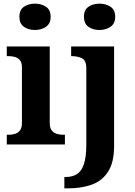

<svg xmlns="http://www.w3.org/2000/svg" viewBox="-20 -790 737 1050"><path d="M17 0V-53H29Q44 -53 60.5 -57.5Q77 -62 88.5 -75.9Q100 -89.8 100 -117.7V-422Q100 -448.9 88 -462Q76 -475 59.5 -479Q43 -483 29 -483H17V-536H252V-118Q252 -90 263.5 -76Q275 -62 292 -57.5Q309 -53 323 -53H335V0ZM171.1 -626Q135 -626 110.5 -643.5Q86 -661 86 -698Q86 -736 110.8 -753Q135.5 -770 171.5 -770Q206 -770 231.5 -753Q257 -736 257 -698Q257 -661 231.4 -643.5Q205.8 -626 171.1 -626ZM332 240V178H339.2Q376 178 401.2 162Q426.3 146.1 439.2 106.9Q452 67.7 452 0V-417Q452 -459.7 428.1 -471.4Q404.2 -483 371.9 -483H369V-536H604V8Q604 97 571.6 148Q539.2 199 482.6 219.5Q426.1 240 352.3 240ZM524.1 -626Q488 -626 463.5 -643.5Q439 -661 439 -698Q439 -736 463.8 -753Q488.5 -770 524.5 -770Q559 -770 584.5 -753Q610 -736 610 -698Q610 -661 584.4 -643.5Q558.8 -626 524.1 -626Z"/></svg>

Font: Noto Serif Vithkuqi
Style: Regular
Weight: 400
Version: Version 1.005